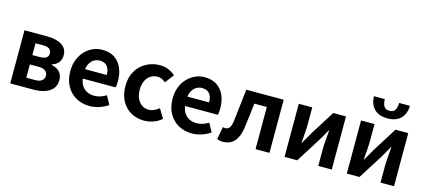

<svg xmlns="http://www.w3.org/2000/svg" viewBox="-62 -1386 4327 1954"><g transform="rotate(15 2101.0 -409.0)"><path d="M79.3 0V-559.8H310.3Q372.7 -559.8 422.6 -545.8Q472.5 -531.8 501.7 -500.1Q530.8 -468.5 530.8 -413.4Q530.8 -374.9 508.1 -342.5Q485.3 -310.2 436.8 -296.8V-292Q471.1 -284.5 497.2 -268.3Q523.4 -252.1 538.3 -225.8Q553.3 -199.4 553.3 -160.9Q553.3 -103.7 522.3 -68.3Q491.2 -33 439.4 -16.5Q387.6 0 323.3 0ZM222.1 -336.9H299.1Q347.9 -336.9 368.9 -353.5Q389.9 -370.1 389.9 -398.1Q389.9 -428.2 369.2 -444.7Q348.5 -461.2 301.3 -461.2H222.1ZM222.1 -98.3H313.9Q364.5 -98.3 387.4 -118.3Q410.2 -138.2 410.2 -170.5Q410.2 -200.1 386.3 -219.2Q362.4 -238.4 311.1 -238.4H222.1Z M916.4 13.8Q837.9 13.8 774.7 -21.2Q711.5 -56.1 674.4 -121.9Q637.2 -187.7 637.2 -279.9Q637.2 -348.1 658.8 -402.2Q680.4 -456.3 717.6 -494.8Q754.8 -533.2 801.5 -553.4Q848.3 -573.5 897.7 -573.5Q975.1 -573.5 1027 -539.3Q1078.9 -505.1 1105.4 -444.7Q1131.8 -384.4 1131.8 -306.4Q1131.8 -285.9 1129.9 -267.6Q1127.9 -249.4 1125.1 -238.4H779.7Q785.9 -192.8 807.2 -162.1Q828.4 -131.4 861.1 -115.5Q893.8 -99.6 935.6 -99.6Q969.6 -99.6 1000 -109.4Q1030.3 -119.3 1061.1 -138.2L1110.6 -47.9Q1069.7 -19.8 1019 -3Q968.4 13.8 916.4 13.8ZM777.4 -336.9H1006.3Q1006.3 -393.2 980.4 -426.7Q954.6 -460.2 900.1 -460.2Q871 -460.2 845.2 -446.4Q819.4 -432.6 801.4 -405.4Q783.4 -378.2 777.4 -336.9Z M1490.8 13.8Q1413.7 13.8 1352 -21.1Q1290.3 -55.9 1254.2 -121.7Q1218.2 -187.5 1218.2 -279.9Q1218.2 -372.8 1257.8 -438.4Q1297.4 -503.9 1362.8 -538.7Q1428.1 -573.5 1503.5 -573.5Q1556 -573.5 1596.1 -556.2Q1636.2 -538.8 1666.9 -511.4L1597.1 -417.6Q1576.6 -435.6 1555.9 -444.8Q1535.2 -454 1512.1 -454Q1469.4 -454 1436.9 -432.3Q1404.3 -410.7 1386.4 -371.7Q1368.5 -332.7 1368.5 -279.9Q1368.5 -227.4 1386.5 -188.2Q1404.5 -148.9 1435.7 -127.3Q1466.9 -105.8 1506.7 -105.8Q1537.4 -105.8 1565 -118.8Q1592.7 -131.9 1616 -150.9L1674.4 -53.9Q1634.4 -18.6 1585.8 -2.4Q1537.2 13.8 1490.8 13.8Z M1994.4 13.8Q1915.9 13.8 1852.7 -21.2Q1789.5 -56.1 1752.4 -121.9Q1715.2 -187.7 1715.2 -279.9Q1715.2 -348.1 1736.8 -402.2Q1758.4 -456.3 1795.6 -494.8Q1832.8 -533.2 1879.5 -553.4Q1926.3 -573.5 1975.7 -573.5Q2053.1 -573.5 2105 -539.3Q2156.9 -505.1 2183.4 -444.7Q2209.8 -384.4 2209.8 -306.4Q2209.8 -285.9 2207.9 -267.6Q2205.9 -249.4 2203.1 -238.4H1857.7Q1863.9 -192.8 1885.2 -162.1Q1906.4 -131.4 1939.1 -115.5Q1971.8 -99.6 2013.6 -99.6Q2047.6 -99.6 2078 -109.4Q2108.3 -119.3 2139.1 -138.2L2188.6 -47.9Q2147.7 -19.8 2097 -3Q2046.4 13.8 1994.4 13.8ZM1855.4 -336.9H2084.3Q2084.3 -393.2 2058.4 -426.7Q2032.6 -460.2 1978.1 -460.2Q1949 -460.2 1923.2 -446.4Q1897.4 -432.6 1879.4 -405.4Q1861.4 -378.2 1855.4 -336.9Z M2322.5 13.8Q2304.3 13.8 2289.6 10.7Q2275 7.7 2260 2.3L2284.6 -130.2Q2291.1 -129.2 2297.7 -127.7Q2304.3 -126.2 2312 -126.2Q2337.2 -126.2 2353.8 -147.7Q2370.4 -169.2 2376.9 -218.9Q2387.9 -303.9 2396.9 -389.5Q2406 -475 2416.2 -559.8H2810.4V0H2663.7V-444.1H2532.3Q2524.7 -377.8 2516.7 -311.5Q2508.8 -245.1 2499.4 -178.6Q2486.2 -85.4 2442.4 -35.8Q2398.5 13.8 2322.5 13.8Z M2969.3 0V-559.8H3111.3V-383.2Q3111.3 -340.9 3107.1 -287.8Q3102.9 -234.6 3098.5 -182.4H3102Q3116.6 -208.2 3136.2 -241.8Q3155.7 -275.5 3169.4 -300.5L3332.4 -559.8H3466.7V0H3324.6V-176.4Q3324.6 -218.8 3329.3 -272Q3334 -325.2 3338.4 -377.4H3334.2Q3319.7 -352.4 3300.4 -317.9Q3281.2 -283.5 3266.5 -259.3L3102.8 0Z M3625.3 0V-559.8H3767.3V-383.2Q3767.3 -340.9 3763.1 -287.8Q3758.9 -234.6 3754.5 -182.4H3758Q3772.6 -208.2 3792.2 -241.8Q3811.7 -275.5 3825.4 -300.5L3988.4 -559.8H4122.7V0H3980.6V-176.4Q3980.6 -218.8 3985.3 -272Q3990 -325.2 3994.4 -377.4H3990.2Q3975.7 -352.4 3956.4 -317.9Q3937.2 -283.5 3922.5 -259.3L3758.8 0ZM3878.3 -649.7Q3830 -649.7 3794.5 -663.3Q3759 -676.8 3736.1 -701.2Q3713.1 -725.6 3701.1 -759.1Q3689.1 -792.5 3687.9 -832.3H3802.4Q3803.4 -801.1 3810.7 -777.8Q3817.9 -754.4 3833.9 -741.9Q3850 -729.4 3878.3 -729.4Q3906.4 -729.4 3922.4 -741.9Q3938.5 -754.4 3945.7 -777.8Q3952.9 -801.1 3953.9 -832.3H4068.3Q4067.1 -792.5 4055.2 -759.1Q4043.3 -725.6 4020.3 -701.2Q3997.3 -676.8 3962.3 -663.3Q3927.2 -649.7 3878.3 -649.7Z"/></g></svg>

Font: Noto Sans JP
Style: Regular
Weight: 100
Designer: Ryoko NISHIZUKA 西塚涼子 (kana, bopomofo & ideographs); Paul D. Hunt (Latin, Greek & Cyrillic); Sandoll Communications 산돌커뮤니
Foundry: Adobe
Version: Version 2.004;hotconv 1.0.118;makeotfexe 2.5.65603